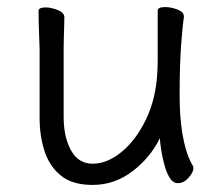

<svg xmlns="http://www.w3.org/2000/svg" viewBox="-20 -505 630 543"><path d="M500 -457Q497 -439 492.5 -381Q488 -323 488 -237Q488 -229 488.5 -205.5Q489 -182 492.5 -151Q496 -120 504 -89Q512 -58 526 -35Q527 -33 527 -29Q527 -18 513.5 -2.5Q500 13 483 13Q470 13 461 -0.5Q452 -14 446 -35Q440 -56 436.5 -77.5Q433 -99 432 -114Q405 -59 354.5 -20.5Q304 18 242 18Q184 18 151.5 -9Q119 -36 105.5 -79Q92 -122 92 -171V-368Q92 -374 91 -395Q90 -416 89.5 -439.5Q89 -463 89 -474Q89 -484 109 -484Q125 -484 143.5 -476.5Q162 -469 162 -456Q162 -448 161.5 -431.5Q161 -415 160.5 -397.5Q160 -380 160 -368V-175Q160 -117 181 -79.5Q202 -42 242 -42Q283 -42 323.5 -75Q364 -108 392.5 -166.5Q421 -225 425 -301Q426 -317 426 -342.5Q426 -368 426 -395V-475Q426 -485 447 -485Q464 -485 482 -478Q500 -471 500 -459Z"/></svg>

Font: Moon Stars Kai T
Style: Regular
Weight: 400
Designer: GuiWonder
Version: Version 1.101